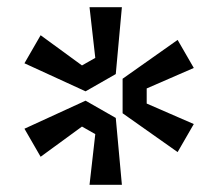

<svg xmlns="http://www.w3.org/2000/svg" viewBox="-20 -798 607 534"><path d="M319 -778 302 -592 218 -544 48 -622 93 -700 208 -616 245 -637 229 -778ZM474 -375 321 -483V-579L474 -687L519 -609L388 -552V-510L519 -453ZM48 -440 218 -518 302 -470 319 -284H229L245 -425L208 -446L93 -362Z"/></svg>

Font: Cazoo Sans
Style: Regular
Weight: 400
Designer: Jonathan Barnbrook, Julián Moncada
Foundry: Barnbrook Fonts
Version: Version 2.000;Glyphs 3.3 (3337)